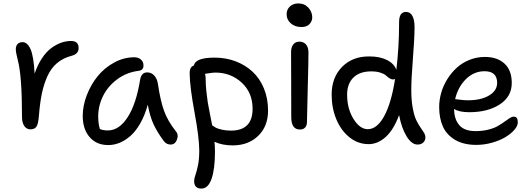

<svg xmlns="http://www.w3.org/2000/svg" viewBox="-20 -787 3082 1116"><path d="M157.2 -35.2Q134.3 -35.2 121.1 -54.7Q107.9 -74.2 107.9 -106.9Q107.9 -349.1 83 -439Q71.8 -483.4 71.8 -501Q71.8 -519.5 81.8 -530.8Q91.8 -542 110.8 -542Q139.6 -542 157.7 -500.7Q175.8 -459.5 181.2 -358.9Q198.2 -409.2 223.1 -447Q248 -484.9 276.6 -506.3Q305.2 -527.8 334.2 -538.3Q363.3 -548.8 393.1 -548.8Q437 -548.8 437 -507.8Q437 -473.6 397 -462.9Q347.2 -450.2 311.8 -420.4Q276.4 -390.6 255.1 -343Q233.9 -295.4 222.9 -241.2Q211.9 -187 206.1 -113.8Q202.6 -67.4 192.1 -51.3Q181.6 -35.2 157.2 -35.2Z M608.9 56.2Q541 56.2 501 10Q460.9 -36.1 460.9 -112.8Q460.9 -172.9 484.6 -234.1Q508.3 -295.4 547.6 -344Q586.9 -392.6 643.3 -423.3Q699.7 -454.1 760.7 -454.1Q783.7 -454.1 798.8 -441.2Q814 -428.2 814 -405.8Q814 -377.9 783.7 -375Q715.3 -366.2 661.4 -326.2Q607.4 -286.1 579.1 -229.2Q550.8 -172.4 550.8 -109.9Q550.8 -69.3 560.5 -37.1Q579.1 -28.8 606.9 -28.8Q672.4 -28.8 722.2 -106Q772 -183.1 794.9 -326.2Q802.7 -366.2 835.9 -366.2Q859.9 -366.2 876.7 -347.7Q893.6 -329.1 897.9 -298.8Q912.1 -203.1 932.9 -144.5Q953.6 -85.9 1002 -23.9Q1019.5 -3.9 1008.5 24.7Q997.6 53.2 971.7 53.2Q947.3 53.2 931.6 32.2Q895.5 -16.6 873.8 -62Q852.1 -107.4 838.9 -178.2Q821.8 -116.2 795.2 -69.8Q768.6 -23.4 737.8 3.4Q707 30.3 674.8 43.2Q642.6 56.2 608.9 56.2Z M1332.5 58.1Q1272.5 58.1 1226.6 37.1Q1229.5 65.4 1229.5 94.2Q1229.5 195.8 1209.7 252.4Q1189.9 309.1 1150.4 309.1Q1108.4 309.1 1108.4 265.1Q1108.4 251 1115.7 230.7Q1123 210.4 1130.6 174.8Q1138.2 139.2 1138.2 87.9Q1138.2 15.1 1110.8 -133.1Q1083.5 -281.2 1082.5 -357.9Q1081.1 -397.9 1106.4 -405.8Q1115.7 -452.1 1226.6 -452.1Q1292.5 -452.1 1349.4 -430.7Q1406.2 -409.2 1448.2 -370.1Q1490.2 -331.1 1514.2 -272.7Q1538.1 -214.4 1538.1 -144Q1538.1 -53.2 1481 2.4Q1423.8 58.1 1332.5 58.1ZM1175.3 -330.1Q1175.3 -294.4 1179.7 -254.2Q1184.1 -213.9 1187.7 -191.4Q1191.4 -168.9 1201.2 -119.9Q1210.9 -70.8 1213.4 -58.1Q1227.1 -48.8 1235.6 -44.2Q1244.1 -39.6 1268.1 -33.7Q1292 -27.8 1322.3 -27.8Q1448.2 -27.8 1448.2 -154.8Q1448.2 -248 1385 -306.6Q1321.8 -365.2 1230.5 -365.2Q1216.8 -365.2 1171.4 -357.9Q1175.3 -347.7 1175.3 -330.1Z M1731.9 -629.9Q1694.8 -629.9 1670.4 -651.1Q1646 -672.4 1646 -704.1Q1646 -731.9 1665.3 -749.5Q1684.6 -767.1 1713.9 -767.1Q1750 -767.1 1772.5 -742.2Q1794.9 -717.3 1794.9 -686Q1794.9 -664.1 1779.1 -647Q1763.2 -629.9 1731.9 -629.9ZM1723.1 -34.2Q1672.9 -34.2 1672.9 -106.9Q1672.9 -224.1 1672.4 -334.5Q1671.9 -444.8 1671.9 -484.9Q1671.9 -511.7 1684.3 -528.3Q1696.8 -544.9 1721.2 -544.9Q1743.7 -544.9 1758.1 -529.1Q1772.5 -513.2 1772.9 -483.9Q1773.4 -443.8 1768.8 -278.6Q1764.2 -113.3 1764.2 -77.1Q1764.2 -57.6 1753.7 -45.9Q1743.2 -34.2 1723.1 -34.2Z M2122.6 50.8Q2061 50.8 2011.5 11.2Q1961.9 -28.3 1934.8 -94Q1907.7 -159.7 1907.7 -236.8Q1907.7 -336.9 1968.5 -398.4Q2029.3 -460 2127.4 -459Q2189 -459 2230.2 -437.7Q2271.5 -416.5 2283.7 -380.9Q2299.8 -513.2 2299.8 -659.2Q2299.8 -717.8 2340.3 -717.8Q2364.7 -717.8 2377.4 -693.8Q2390.1 -669.9 2389.6 -626Q2388.7 -552.2 2379.6 -440.4Q2370.6 -328.6 2370.6 -263.2Q2370.6 -203.6 2379.2 -158.2Q2387.7 -112.8 2399.7 -88.4Q2411.6 -64 2423.6 -46.9Q2435.5 -29.8 2444.1 -15.9Q2452.6 -2 2452.6 11.2Q2452.6 28.8 2440.7 41Q2428.7 53.2 2406.7 53.2Q2372.6 53.2 2343 4.9Q2313.5 -43.5 2299.8 -118.2Q2267.6 -31.7 2221.4 9.5Q2175.3 50.8 2122.6 50.8ZM1997.6 -236.8Q1997.6 -155.3 2034.7 -95.7Q2071.8 -36.1 2117.7 -36.1Q2171.4 -36.1 2212.9 -111.6Q2254.4 -187 2276.4 -328.1Q2272 -325.2 2265.6 -325.2Q2254.4 -325.2 2243.4 -332.5Q2232.4 -339.8 2223.1 -348.6Q2213.9 -357.4 2191.4 -364.7Q2168.9 -372.1 2137.7 -372.1Q2070.8 -372.1 2034.2 -336.2Q1997.6 -300.3 1997.6 -236.8Z M2748.5 55.2Q2675.3 55.2 2626 26.4Q2576.7 -2.4 2554.7 -50.8Q2532.7 -99.1 2532.7 -165Q2532.7 -205.6 2544.4 -247.1Q2556.2 -288.6 2579.3 -325.9Q2602.5 -363.3 2634 -392.3Q2665.5 -421.4 2708.3 -438.7Q2751 -456.1 2798.3 -456.1Q2870.6 -456.1 2912.6 -417.2Q2954.6 -378.4 2954.6 -304.2Q2954.6 -225.6 2885 -180.2Q2815.4 -134.8 2707.5 -134.8Q2648.4 -134.8 2619.6 -153.8V-152.8Q2619.6 -94.7 2649.4 -59.8Q2679.2 -24.9 2743.7 -24.9Q2783.7 -24.9 2817.9 -33.4Q2852.1 -42 2873.5 -54.4Q2895 -66.9 2911.9 -79.3Q2928.7 -91.8 2942.1 -100.3Q2955.6 -108.9 2965.3 -108.9Q2978.5 -108.9 2984.1 -100.8Q2989.7 -92.8 2989.7 -75.2Q2989.7 -55.2 2969.5 -32Q2949.2 -8.8 2917 10.5Q2884.8 29.8 2839.6 42.5Q2794.4 55.2 2748.5 55.2ZM2796.4 -373Q2734.4 -373 2688 -326.9Q2641.6 -280.8 2625.5 -210.9Q2629.9 -210.9 2653.3 -207.5Q2676.8 -204.1 2700.7 -204.1Q2775.4 -204.1 2822.5 -231.9Q2869.6 -259.8 2869.6 -305.2Q2869.6 -373 2796.4 -373Z"/></svg>

Font: Shantell Sans Bouncy
Style: Regular
Weight: 400
Designer: Stephen Nixon, Anya Danilova, Shantell Martin
Foundry: Arrow Type
Version: Version 1.006;[9816181b4]